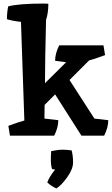

<svg xmlns="http://www.w3.org/2000/svg" viewBox="-20 -763 631 1080"><path d="M228 -743Q247 -743 252 -742Q252 -690 239 -651Q233 -411 233 -295L352 -413L290 -421Q290 -462 313 -508H562L571 -453Q509 -430 481 -423L371 -313L511 -96L589 -87Q589 -46 566 0H438L290 -232L231 -173Q230 -147 230 -96L308 -87Q308 -46 285 0H36L27 -55Q89 -78 117 -85L98 -640Q51 -645 19 -655Q19 -692 26 -727Q85 -743 228 -743ZM383 83Q391 113 391 150.5Q391 188 358 234Q325 280 297 297Q266 283 246 263Q257 232 290 191L273 188Q266 167 266 138.5Q266 110 268 87Q308 79 332 79Q356 79 383 83Z"/></svg>

Font: Inika
Style: Bold
Weight: 700
Version: Version 1.001